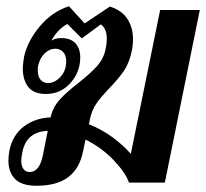

<svg xmlns="http://www.w3.org/2000/svg" viewBox="-20 -585 660 615"><path d="M620 -553 508 0H393Q383 -31 344.5 -71.5Q306 -112 254 -138L246 -100Q235 -45 198.5 -17.5Q162 10 97 10Q49 10 28 -12Q7 -34 7 -70Q7 -86 10 -102Q20 -152 56 -179.5Q92 -207 142 -209Q149 -241 171 -265.5Q193 -290 232 -320Q270 -350 291 -373.5Q312 -397 318 -427Q322 -444 322 -462Q322 -493 303 -507L242 -462L196 -508Q181 -501 166.5 -485.5Q152 -470 145 -455Q158 -463 175 -463Q207 -463 222 -446Q237 -429 237 -401Q237 -354 205.5 -319Q174 -284 127 -284Q88 -284 70.5 -306.5Q53 -329 53 -366Q53 -377 57 -403Q68 -453 107 -500Q146 -547 201 -565L251 -510L332 -564Q370 -552 388 -524.5Q406 -497 406 -459Q406 -443 403 -426Q395 -385 377.5 -359Q360 -333 329 -301Q303 -274 288.5 -253Q274 -232 268 -203L265 -187Q307 -170 341.5 -144.5Q376 -119 399 -92L493 -553ZM102 -374Q101 -369 101 -359Q101 -340 110 -329.5Q119 -319 134 -319Q155 -319 173.5 -338.5Q192 -358 192 -389Q192 -408 182 -418.5Q172 -429 157 -429Q139 -429 123.5 -414.5Q108 -400 102 -374ZM117 -86 133 -166Q65 -163 52 -99Q48 -79 48 -71Q48 -54 55 -44Q62 -34 75 -34Q106 -34 117 -86Z"/></svg>

Font: Trirong SemiBold
Style: Italic
Weight: 600
Italic angle: -12°
Designer: Katatrad Team
Foundry: CadsonDemak
Version: Version 1.001